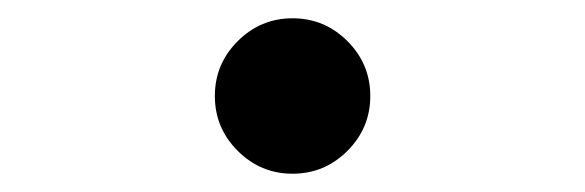

<svg xmlns="http://www.w3.org/2000/svg" viewBox="-20 -180 640 210"><path d="M215 -75Q215 -110 240 -135Q265 -160 300 -160Q335 -160 360 -135Q385 -110 385 -75Q385 -40 360 -15Q335 10 300 10Q265 10 240 -15Q215 -40 215 -75Z"/></svg>

Font: Maple Mono
Style: Regular
Weight: 400
Monospace: yes
Designer: subframe7536
Version: Version 7.300